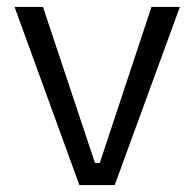

<svg xmlns="http://www.w3.org/2000/svg" viewBox="-20 -534 561 554"><path d="M209 0 22 -514H104L254 -64H268L417 -514H499L311 0Z"/></svg>

Font: Bricolage Grotesque 10pt Light
Style: Regular
Weight: 300
Designer: Mathieu Triay
Foundry: Atelier Triay
Version: Version 1.000; ttfautohint (v1.8.4.7-5d5b);gftools[0.9.32]